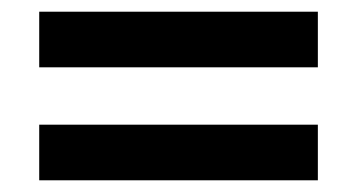

<svg xmlns="http://www.w3.org/2000/svg" viewBox="-20 -516 612 328"><path d="M47 -401V-496H523V-401ZM47 -208V-303H523V-208Z"/></svg>

Font: Noto Sans Nag Mundari SemiBold
Style: Regular
Weight: 600
Version: Version 1.000